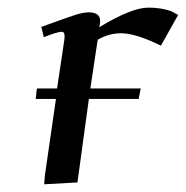

<svg xmlns="http://www.w3.org/2000/svg" viewBox="-20 -476 485 501"><path d="M73.2 -217.8 76.2 -245.1H128.9L147.9 -372.1Q150.9 -393.1 141.1 -393.1Q129.9 -393.1 94.2 -378.9L87.9 -405.8Q151.9 -429.2 174.6 -436.5Q197.3 -443.8 210.9 -443.8Q241.2 -443.8 241.2 -421.9Q241.2 -416 240.2 -411.1L238.8 -404.8Q323.2 -456.1 367.2 -456.1Q400.9 -456.1 426.8 -446.8L444.8 -437L399.9 -356.9Q334 -389.2 295.9 -389.2Q263.7 -389.2 234.9 -372.1L215.8 -245.1H347.2L341.8 -217.8H211.9L182.1 0L95.2 4.9L97.2 -19L126 -217.8Z"/></svg>

Font: Dehuti Alt
Style: Bold-Italic
Weight: 700
Version: Version 1.2